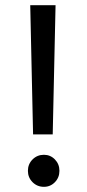

<svg xmlns="http://www.w3.org/2000/svg" viewBox="-20 -717 338 743"><path d="M195 -697 184 -197H108L97 -697ZM150 6Q124 6 106 -12Q88 -30 88 -56Q88 -82 106 -100Q124 -118 150 -118Q175 -118 192.5 -100Q210 -82 210 -56Q210 -30 192.5 -12Q175 6 150 6Z"/></svg>

Font: Fz Poppins
Style: Regular
Weight: 400
Designer: Ninad Kale (Devanagari), Jonny Pinhorn (Latin)
Foundry: Indian Type Foundry
Version: Vit hóa bi Vntype.Com & FontZin.Com